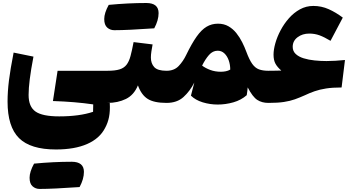

<svg xmlns="http://www.w3.org/2000/svg" viewBox="-20 -671 2302 1252"><path d="M198.2 -301.8Q181.6 -215.3 174.1 -154.8Q166.5 -94.2 166.5 -51.8Q166.5 24.9 211.7 56.4Q256.8 87.9 366.2 87.9Q498 87.9 586.9 58.1L587.9 9.8Q527.8 1 462.9 -4.4Q397.9 -9.8 325.2 -12.2L355.5 -209.5H681.2V0H695.8Q698.7 53.2 690.9 92.3Q683.1 131.3 664.6 164.6Q629.4 232.4 548.1 268.1Q466.8 303.7 344.7 303.7Q178.7 303.7 104 229.5Q29.3 155.3 29.3 -8.3Q29.3 -72.8 38.3 -146Q47.4 -219.2 68.8 -328.1ZM499 548.8Q324.2 561 238.3 561Q211.9 561 192.4 543.9Q172.9 526.9 172.9 488Q172.9 449.2 202.1 396Q329.1 383.8 447.3 383.8Q527.3 383.8 527.3 449.7Q527.3 496.1 499 548.8Z M985.8 -486.3Q811 -474.1 725.1 -474.1Q698.7 -474.1 679.2 -491.2Q659.7 -508.3 659.7 -547.1Q659.7 -585.9 689 -639.2Q815.9 -651.4 934.1 -651.4Q1014.2 -651.4 1014.2 -585.4Q1014.2 -539.1 985.8 -486.3ZM681.2 0Q670.4 0 664.8 -8.3Q659.2 -16.6 659.2 -39.6V-170.4Q659.2 -193.4 664.8 -201.4Q670.4 -209.5 681.2 -209.5Q730.5 -209.5 759.5 -218.5Q788.6 -227.5 804.9 -248.5Q821.3 -269.5 831.1 -305.7Q840.8 -341.8 851.1 -396.5L975.1 -381.3Q970.7 -357.9 967.3 -336.2Q963.9 -314.5 963.9 -295.9Q963.9 -257.3 985.8 -233.4Q1007.8 -209.5 1065.4 -209.5H1065.9V0H1065.4Q984.9 0 943.4 -25.9Q901.9 -51.8 879.4 -114.3Q853.5 -51.3 800.8 -25.6Q748 0 681.2 0Z M1401.4 -516.6Q1440.4 -516.6 1470 -499.5Q1499.5 -482.4 1521.5 -454.8Q1543.5 -427.2 1559.3 -395.5Q1575.2 -363.8 1585.9 -334.5Q1605.5 -281.7 1624.5 -254.9Q1643.6 -228 1668.5 -218.8Q1693.4 -209.5 1730 -209.5H1730.5V0H1730Q1688 0 1657.7 -19.5Q1627.4 -39.1 1595.2 -101.1Q1593.8 -87.9 1592.5 -75.4Q1591.3 -63 1588.9 -50.3Q1552.2 -18.1 1501.7 -3.7Q1451.2 10.7 1399.9 10.7Q1349.1 10.7 1301.5 -3.9Q1253.9 -18.6 1225.1 -47.4L1247.1 -132.8Q1218.8 -76.7 1176.5 -38.3Q1134.3 0 1065.9 0Q1055.2 0 1049.6 -8.3Q1043.9 -16.6 1043.9 -39.6V-170.4Q1043.9 -193.4 1049.6 -201.4Q1055.2 -209.5 1065.9 -209.5Q1115.7 -209.5 1145.3 -240.7Q1174.8 -272 1193.8 -312Q1230.5 -387.7 1262.2 -432.4Q1293.9 -477.1 1327.1 -496.8Q1360.4 -516.6 1401.4 -516.6ZM1399.4 -340.3Q1367.2 -340.3 1342.8 -312.5Q1318.4 -284.7 1297.9 -243.2Q1319.8 -226.6 1351.3 -214.8Q1382.8 -203.1 1419.9 -203.1Q1436.5 -203.1 1452.4 -206.3Q1468.3 -209.5 1481.4 -217.3Q1481.4 -249.5 1471.4 -277.6Q1461.4 -305.7 1443.1 -323Q1424.8 -340.3 1399.4 -340.3Z M2023.4 -632.3Q2076.2 -632.3 2123.5 -611.1Q2170.9 -589.8 2215.3 -556.2L2135.3 -404.8Q2094.7 -429.2 2063.5 -440.7Q2032.2 -452.1 1996.6 -452.1Q1952.1 -452.1 1920.4 -428.2Q1888.7 -404.3 1888.7 -365.7Q1888.7 -337.4 1908.2 -319.1Q1927.7 -300.8 1960.2 -290.8Q1992.7 -280.8 2031.5 -276.9Q2070.3 -272.9 2108.9 -272.9Q2139.6 -272.9 2166.7 -274.7Q2193.8 -276.4 2229.5 -279.8L2207.5 -100.6Q2148.4 -100.6 2106.2 -94Q2064 -87.4 2031.2 -75.9Q1998.5 -64.5 1966.8 -49.3Q1934.1 -34.7 1902.8 -23.4Q1871.6 -12.2 1831.3 -6.1Q1791 0 1730.5 0Q1719.7 0 1714.1 -8.3Q1708.5 -16.6 1708.5 -39.6V-170.4Q1708.5 -193.4 1714.1 -201.4Q1719.7 -209.5 1730.5 -209.5Q1750.5 -209.5 1773.4 -210Q1796.4 -210.4 1814.5 -210.9Q1788.6 -232.9 1776.1 -255.9Q1763.7 -278.8 1763.7 -314.5Q1763.7 -347.2 1775.4 -388.9Q1787.1 -430.7 1809.6 -473.1Q1832 -515.6 1863.8 -551.8Q1895.5 -587.9 1935.8 -610.1Q1976.1 -632.3 2023.4 -632.3Z"/></svg>

Font: Pinar DS4-ExtraBold
Style: Regular
Weight: 800
Designer: Amin Abedi
Version: Version 2.000